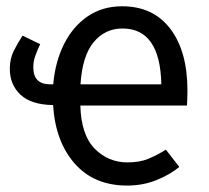

<svg xmlns="http://www.w3.org/2000/svg" viewBox="-20 -571 655 603"><path d="M232.3 -239.5Q234.9 -147.2 277.4 -104.1Q320 -61 380 -61Q418.5 -61 445.4 -72.1Q472.3 -83.1 501 -101L543.1 -46.7Q513.3 -22.1 470.8 -5.1Q428.2 11.8 379.5 11.8Q275.4 11.8 214.6 -57.4Q153.8 -126.7 146.7 -241Q77.9 -242.1 44.4 -273.6Q10.8 -305.1 10.8 -354.9Q10.8 -386.2 23.3 -411.3Q35.9 -436.4 50.8 -459L106.2 -432.3Q96.9 -412.8 90.8 -395.6Q84.6 -378.5 84.6 -359.5Q84.6 -306.2 137.4 -306.2H147.2Q153.3 -376.9 181 -432.3Q208.7 -487.7 255.1 -519.5Q301.5 -551.3 363.6 -551.3Q461 -551.3 514.9 -480.5Q568.7 -409.7 568.7 -286.7Q568.7 -272.8 568.2 -260.5Q567.7 -248.2 567.2 -239.5ZM364.6 -481.5Q309.7 -481.5 274.1 -438.5Q238.5 -395.4 232.8 -306.2H486.7Q483.1 -481.5 364.6 -481.5Z"/></svg>

Font: FiraCode Nerd Font
Style: Regular
Weight: 400
Designer: Carrois Corporate, Edenspiekermann AG, Nikita Prokopov
Foundry: Carrois Corporate, Edenspiekermann AG, Nikita Prokopov
Version: Version 6.002;Nerd Fonts 3.4.0